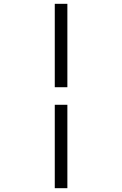

<svg xmlns="http://www.w3.org/2000/svg" viewBox="-20 -843 640 1006"><path d="M267 -386V-823H333V-386ZM267 143V-294H333V143Z"/></svg>

Font: Iosevka SS04 Light Extended
Style: Italic
Weight: 300
Width: 7
Italic angle: -9°
Monospace: yes
Designer: Belleve Invis
Foundry: Belleve Invis
Version: Version 19.0.0; ttfautohint (v1.8.4)